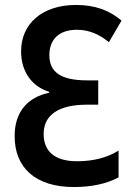

<svg xmlns="http://www.w3.org/2000/svg" viewBox="-20 -744 540 774"><path d="M278 10C348 10 410 -3 458 -29V-137C415 -110 359 -94 291 -94C205 -94 156 -130 156 -204C156 -283 220 -322 330 -322H376V-420H332C222 -420 179 -455 179 -522C179 -582 215 -624 290 -624C343 -624 385 -602 419 -574L470 -661C419 -704 361 -724 286 -724C150 -724 65 -648 65 -537C65 -453 111 -394 178 -374V-370C92 -352 39 -294 39 -195C39 -68 123 10 278 10Z"/></svg>

Font: Noto Sans Mono ExtraCondensed SemiBold
Style: Regular
Weight: 600
Width: 2
Designer: Monotype Design Team
Foundry: Monotype Imaging Inc.
Version: Version 2.014